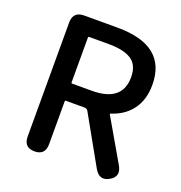

<svg xmlns="http://www.w3.org/2000/svg" viewBox="-134 -852 923 978"><g transform="rotate(20 328.0 -363.5)"><path d="M155 0Q97 0 97 -60V-677Q97 -737 157 -737H338Q604 -737 604 -523Q604 -440 562 -386Q523 -335 455 -314Q450 -312 452 -308L584 -80Q614 -28 564 0Q515 28 485 -24L338 -286Q332 -297 319 -297H218Q213 -297 213 -292V-60Q213 0 155 0ZM213 -395Q213 -390 218 -390H324Q489 -390 489 -523Q489 -588 448 -615.5Q407 -643 324 -643H218Q213 -643 213 -638Z"/></g></svg>

Font: Resource Han Rounded CN Medium
Style: Regular
Weight: 500
Designer: Cyano Hao (round all glyphs); Ryoko NISHIZUKA 西塚涼子 (kana, bopomofo & ideographs); Paul D. Hunt (Latin, Greek & Cyrillic)
Foundry: Cyano Hao
Version: 0.990